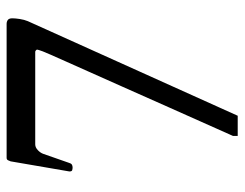

<svg xmlns="http://www.w3.org/2000/svg" viewBox="-96 -598 710 557"><g transform="rotate(-90 258.5 -320.0)"><path d="M142.1 1.5Q188.5 -102.1 223.6 -181.2Q258.8 -260.3 284.9 -319.1Q311 -377.9 329.1 -418.2Q347.2 -458.5 359.1 -485.4Q371.1 -512.2 377.7 -527.3Q384.3 -542.5 387.5 -550.5Q390.6 -558.6 391.4 -561.8Q392.1 -564.9 392.6 -566.9Q392.6 -568.4 390.4 -570.3Q388.2 -572.3 386.2 -572.3H117.7Q108.9 -572.3 101.1 -564.9Q93.3 -557.6 90.3 -549.3L64 -474.1Q62.5 -468.3 59.1 -466.1Q55.7 -463.9 50.8 -463.9Q46.4 -463.9 42.7 -465.1Q39.1 -466.3 39.1 -473.1L68.4 -643.6Q69.3 -646 71.3 -650.6Q73.2 -655.3 78.6 -655.3H467.3Q473.6 -655.3 478.5 -651.9Q483.4 -648.4 483.4 -638.7Q483.4 -634.8 482.9 -629.2Q482.4 -623.5 481.4 -617.2Q480.5 -610.8 478.8 -604.7Q477.1 -598.6 475.1 -593.8L200.7 15.1H142.1Z"/></g></svg>

Font: Kurinto Book Core
Style: Regular
Weight: 400
Designer: Kurinto was developed by Clint Goss from a range of fonts that are compatible with the SIL Open Font License Version 1.1
Foundry: Clinton F. Goss
Version: Version 2.196; July 25, 2020